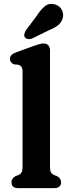

<svg xmlns="http://www.w3.org/2000/svg" viewBox="-20 -967 361 987"><path d="M237 -708.5V-109.5Q237 -89.5 242.2 -80.8Q247.5 -72 257 -67.5L271.5 -62.5Q294 -50.5 294 -30.5Q294 0 259 0H74Q39 0 39 -30.5Q39 -50.5 61.5 -62.5L76 -67.5Q85.5 -72 90.8 -80.8Q96 -89.5 96 -109.5V-598Q96 -616 90.5 -623.2Q85 -630.5 75.5 -634L52.5 -636Q31 -644.5 31 -664Q31 -686 61.5 -697.5L147 -728.5Q165.5 -735 178.8 -739.2Q192 -743.5 205 -743.5Q220 -743.5 228.5 -733.8Q237 -724 237 -708.5ZM169.5 -886.5Q189.5 -918 211 -935.2Q232.5 -952.5 262 -944.5Q287 -937 297.8 -916.2Q308.5 -895.5 302.5 -874Q296.5 -852.5 279.8 -838.5Q263 -824.5 232.5 -812L145 -769Q135 -765 124.8 -766.2Q114.5 -767.5 108.5 -774.5Q102.5 -783 105 -792Q107.5 -801 113 -811Z"/></svg>

Font: Fraunces 9pt S100 SemiBold
Style: Regular
Weight: 600
Version: Version 1.000; ttfautohint (v1.8.3)